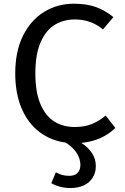

<svg xmlns="http://www.w3.org/2000/svg" viewBox="-20 -739 655 1008"><path d="M483.1 132.8Q483.1 167.2 466.9 193.3Q450.8 219.5 420.8 233.8Q390.8 248.2 350.3 248.2Q293.8 248.2 249.2 222.6L273.3 165.6Q289.7 174.4 305.6 179.2Q321.5 184.1 343.6 184.1Q372.3 184.1 387.2 168.7Q402.1 153.3 402.1 126.7Q402.1 95.4 383.1 65.1Q364.1 34.9 325.1 9.7Q247.7 -0.5 187.7 -45.6Q127.7 -90.8 93.8 -169.2Q60 -247.7 60 -353.8Q60 -469.2 101 -551.8Q142.1 -634.4 212.1 -676.9Q282.1 -719.5 367.2 -719.5Q434.9 -719.5 482.8 -702.3Q530.8 -685.1 575.4 -649.2L520.5 -584.6Q457.9 -636.9 373.3 -636.9Q313.8 -636.9 267.4 -608.7Q221 -580.5 193.3 -517.2Q165.6 -453.8 165.6 -353.8Q165.6 -255.4 192.3 -192.6Q219 -129.7 265.1 -101Q311.3 -72.3 372.3 -72.3Q425.1 -72.3 463.1 -88.2Q501 -104.1 534.9 -132.3L585.6 -67.2Q553.8 -35.9 509.2 -15.1Q464.6 5.6 406.7 11.3Q443.6 34.9 463.3 65.4Q483.1 95.9 483.1 132.8Z"/></svg>

Font: Fira Code Fixed Retina
Style: Regular
Weight: 450
Monospace: yes
Designer: Carrois Corporate, Edenspiekermann AG, Nikita Prokopov
Foundry: Carrois Corporate, Edenspiekermann AG, Nikita Prokopov
Version: Version 5.002